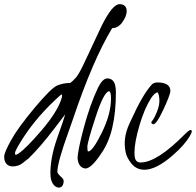

<svg xmlns="http://www.w3.org/2000/svg" viewBox="-48 -772 922 903"><path d="M479.5 -639.6Q388.7 -490.2 294.4 -209.5Q294.4 -209.5 274.4 -152.8Q222.2 -8.8 221.7 36.6Q222.7 44.4 237.3 58.1Q251.5 69.3 251.5 79.6Q250.5 107.4 230.5 110.4Q218.3 110.4 208.5 101.6Q189 83.5 189 43Q189 -32.2 220.9 -122.3Q252.9 -212.4 258.8 -234.4L208.5 -168.5Q141.1 -80.1 85.9 -26.4Q81.5 -23.9 60.8 -6.6Q40 10.7 10.7 10.7Q2.4 10.7 -4.4 7.8Q-28.3 -2 -28.3 -36.1Q-28.3 -53.7 3.9 -112.3Q36.1 -170.9 114.5 -264.6Q192.9 -358.4 221.4 -370.1Q250 -381.8 282.2 -381.8Q294.9 -390.6 309.1 -407.2Q323.2 -423.8 342.8 -464.8L368.2 -518.6Q376.5 -535.2 397.5 -581.3Q418.5 -627.4 430.7 -651.9Q481 -752.4 514.2 -752.4Q546.9 -752 547.9 -720.2Q547.9 -696.3 527.8 -668Q507.8 -639.6 479.5 -639.6ZM239.3 -302.2Q244.1 -316.9 244.1 -322Q244.1 -327.1 242.2 -328.1Q238.8 -328.1 211.9 -302.2Q105.5 -202.6 38.1 -86.9Q22.5 -59.6 22.5 -52.2Q22.5 -44.9 25.9 -43.9Q30.3 -43.9 39.6 -50.3Q74.2 -73.7 146 -157.2Q217.8 -240.7 239.3 -302.2Z M464.4 -342.8Q439.9 -338.9 401.4 -220.7Q362.8 -102.5 362.8 -81.1Q362.8 -59.6 366.7 -59.6Q387.2 -59.6 430.7 -147.7Q474.1 -235.8 474.1 -309.1Q474.1 -342.3 464.4 -342.8ZM456.5 -403.3Q470.2 -403.3 480 -395.5Q497.1 -380.9 497.1 -338.9Q497.1 -147 428.7 -51.3L421.9 -41Q379.4 20.5 353.5 20.5Q321.8 17.1 316.9 -25.9Q316.9 -61.5 345.9 -170.4Q375 -279.3 412.6 -358.9Q434.1 -402.8 456.5 -403.3Z M690.9 -384.3Q753.4 -384.3 753.4 -343.8Q751.5 -322.8 719.7 -255.1Q688 -187.5 672.9 -187.5Q665.5 -189 663.6 -195.3Q663.6 -199.2 668.5 -204.6Q673.3 -210 680.2 -224.1Q701.7 -267.1 701.7 -296.4Q701.7 -325.7 693.4 -337.4Q680.2 -336.9 662.6 -310.5Q630.9 -261.2 607.7 -181.6Q584.5 -102.1 584.5 -55.7Q584.5 -46.4 585 -41Q586.9 -7.8 612.8 -7.8Q690.9 -7.8 824.2 -143.6Q851.1 -170.4 854 -155.3Q854 -147 844.2 -130.9Q818.8 -88.9 765.6 -42.5Q687 26.4 630.9 26.4Q593.8 25.9 571.3 -1.5Q548.8 -28.3 543 -55.7Q528.8 -121.6 560.1 -189Q561 -190.9 569.8 -210Q621.6 -324.7 665 -373.5Q674.8 -383.8 690.9 -384.3Z"/></svg>

Font: Kristi
Style: Regular
Weight: 400
Italic angle: -15°
Version: Version 1.004